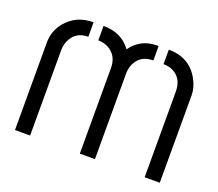

<svg xmlns="http://www.w3.org/2000/svg" viewBox="-94 -651 887 780"><g transform="rotate(20 350.0 -260.5)"><path d="M37.1 0V-378.9Q37.1 -436.5 79.1 -478.5Q121.1 -520.5 187.5 -520.5V-458Q130.9 -458 110.4 -408.2Q102.5 -389.6 102.5 -370.1V0ZM230.5 -458V-520.5Q303.7 -520.5 343.8 -471.7Q347.7 -466.8 350.6 -462.9Q385.7 -511.7 440.4 -518.6Q454.1 -520.5 468.8 -520.5V-458Q410.2 -458 389.6 -407.2Q382.8 -389.6 382.8 -370.1V0H317.4V-370.1Q317.4 -424.8 273.4 -448.2Q253.9 -458 230.5 -458ZM512.7 -458V-520.5Q604.5 -520.5 645.5 -443.4Q663.1 -410.2 663.1 -378.9V0H597.7V-370.1Q597.7 -428.7 551.8 -450.2Q534.2 -458 512.7 -458Z"/></g></svg>

Font: Post No Bills Jaffna Medium
Style: Regular
Weight: 500
Designer: Kosala Senevirathne, Siva Puranthara, Lasantha Premarathna, Tharique Azeez
Foundry: Mooniak
Version: Version 1.220 ; ttfautohint (v1.6)